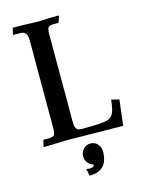

<svg xmlns="http://www.w3.org/2000/svg" viewBox="-116 -647 672 900"><g transform="rotate(-15 220.5 -196.5)"><path d="M417 0.5Q373.5 0.5 137.2 -2.9Q67.9 0.5 31.2 0.5L38.6 -33.2H64Q82.5 -33.2 90.1 -39.1Q97.7 -44.9 97.7 -73.2V-498Q97.7 -520 92 -529.5Q86.4 -539.1 79.1 -541.7Q71.8 -544.4 64 -544.4H28.3L36.1 -577.6Q93.8 -577.6 126 -575.7Q144.5 -574.7 159.2 -574.7Q169.4 -574.7 181.6 -575.7Q205.6 -577.6 259.8 -577.6Q252.4 -544.4 246.1 -544.4H227.1Q208.5 -544.4 200.9 -538.3Q193.4 -532.2 193.4 -503.9V-79.6Q193.4 -57.6 198.5 -48.6Q203.6 -39.6 210.7 -37.6Q217.8 -35.6 227.1 -35.6Q299.3 -35.6 332 -39.6Q364.7 -43.5 377 -62Q389.2 -80.6 394.5 -132.8Q412.6 -127.9 432.1 -123.5ZM204.6 185.5 202.1 173.3Q201.2 167 200.7 163.6L199.7 160.2V159.7L196.8 151.4L213.4 153.3Q236.3 153.3 236.3 139.2Q222.7 137.7 210.7 123.5Q198.7 109.4 198.7 90.8Q198.7 70.8 212.4 55.7Q226.1 40.5 247.1 40.5Q268.1 40.5 281.5 55.7Q294.9 70.8 294.9 90.8Q294.9 185.5 204.6 185.5Z"/></g></svg>

Font: Quaaykop
Style: Medium
Weight: 500
Designer: Tup Wanders
Foundry: Free font, DO NOT SELL
Version: Version 1.00;July 31, 2023;FontCreator 11.5.0.2430 64-bit